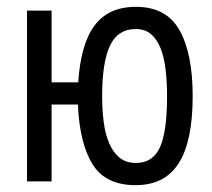

<svg xmlns="http://www.w3.org/2000/svg" viewBox="-20 -531 621 562"><path d="M377 11Q289 11 251 -50Q213 -111 208 -225H131V0H59V-500H131V-290H209Q216 -401 256.5 -456Q297 -511 378 -511Q467 -511 505.5 -442.5Q544 -374 544 -250Q544 -117 503 -53Q462 11 377 11ZM279 -250Q279 -210 283.5 -174.5Q288 -139 299.5 -112Q311 -85 330 -69.5Q349 -54 378 -54Q427 -54 448 -99.5Q469 -145 469 -250Q469 -293 464.5 -329Q460 -365 449.5 -391Q439 -417 421.5 -431.5Q404 -446 377 -446Q325 -446 302 -397.5Q279 -349 279 -250Z"/></svg>

Font: PT Sans Narrow
Style: Regular
Weight: 400
Width: 3
Designer: A.Korolkova, O.Umpeleva, V.Yefimov
Foundry: ParaType Ltd
Version: Version 2.003W OFL